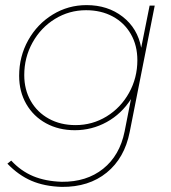

<svg xmlns="http://www.w3.org/2000/svg" viewBox="-20 -539 669 752"><path d="M9 102 24 90Q62 131 110 151Q158 171 222 173Q319 174 384 122Q449 70 468 -24L493 -151Q456 -93 398 -61Q340 -29 273 -29Q210 -29 160.5 -56Q111 -83 83 -131.5Q55 -180 55 -242Q55 -318 90.5 -381.5Q126 -445 186.5 -482Q247 -519 319 -519Q402 -519 460.5 -473.5Q519 -428 533 -352L566 -517H586L488 -22Q468 80 398 137Q328 194 222 193Q154 191 103 169Q52 147 9 102ZM518 -303Q518 -361 492.5 -405.5Q467 -450 421.5 -474.5Q376 -499 317 -499Q251 -499 195.5 -465Q140 -431 107.5 -372.5Q75 -314 75 -245Q75 -188 100.5 -143.5Q126 -99 171.5 -74Q217 -49 276 -49Q342 -49 397.5 -83Q453 -117 485.5 -175.5Q518 -234 518 -303Z"/></svg>

Font: Gontserrat Thin
Style: Italic
Weight: 250
Italic angle: -11.3°
Designer: Julieta Ulanovsky
Foundry: Julieta Ulanovsky
Version: Version 6.001